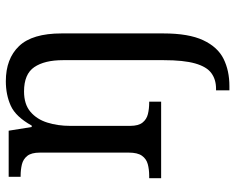

<svg xmlns="http://www.w3.org/2000/svg" viewBox="-96 -490 826 675"><g transform="rotate(-90 317.5 -153.0)"><path d="M337 240V193H343Q375 193 397.5 176.5Q420 160 431.5 119.5Q443 79 443 9V-345Q443 -410 418.5 -446Q394 -482 333 -482Q288 -482 261.5 -459.5Q235 -437 223.5 -400Q212 -363 212 -320V-109Q212 -80 223.5 -65.5Q235 -51 253.5 -46.5Q272 -42 294 -42H297V0H28V-42H36Q59 -42 77.5 -47Q96 -52 107 -67.5Q118 -83 118 -114V-426Q118 -456 106.5 -470.5Q95 -485 76.5 -489.5Q58 -494 36 -494H33V-536H195L208 -455H213Q244 -511 282.5 -528.5Q321 -546 369 -546Q448 -546 492.5 -499.5Q537 -453 537 -350V8Q537 97 513 148Q489 199 447.5 219.5Q406 240 352 240Z"/></g></svg>

Font: Noto Serif Myanmar
Style: Regular
Weight: 400
Designer: Ben Mitchell and the Monotype Design Team
Foundry: Monotype Imaging Inc.
Version: Version 2.106